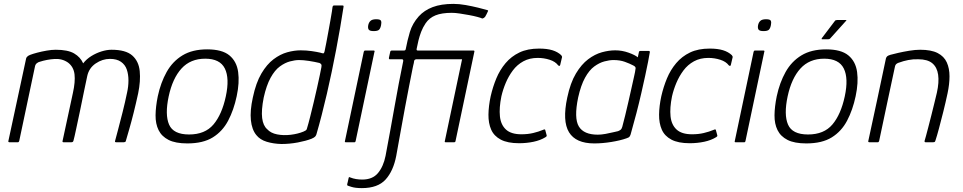

<svg xmlns="http://www.w3.org/2000/svg" viewBox="-20 -732 4955 988"><path d="M546 -429Q507 -429 472.5 -405.5Q438 -382 429 -341L414 -270Q403 -214 391.5 -160.5Q380 -107 371.5 -66.5Q363 -26 358 -8Q357 -4 354.5 -2Q352 0 347 0H307Q300 0 302 -7L355 -253Q368 -311 363.5 -349.5Q359 -388 330 -410Q300 -431 260.5 -428.5Q221 -426 184 -414Q178 -413 170 -407Q162 -401 160 -390L79 -7Q78 -4 76.5 -2Q75 0 72 0H29Q26 0 24 -1.5Q22 -3 23 -6L114 -429Q114 -434 119.5 -440Q125 -446 136 -450Q149 -455 171.5 -461Q194 -467 220 -471.5Q246 -476 267 -476Q329 -476 361.5 -457Q394 -438 408 -406Q425 -428 450 -443.5Q475 -459 502.5 -467.5Q530 -476 554 -476Q627 -476 660.5 -446.5Q694 -417 699 -366Q704 -315 691 -252Q680 -201 668 -153Q656 -105 645 -67Q634 -29 627 -5Q625 0 617 0H578Q573 0 572 -2Q571 -4 573 -10Q577 -25 587.5 -64.5Q598 -104 611 -155.5Q624 -207 634 -256Q641 -287 641 -318Q641 -349 632.5 -374Q624 -399 602.5 -414Q581 -429 546 -429Z M944 6Q883 6 847.5 -12Q812 -30 796 -62.5Q780 -95 780.5 -139Q781 -183 792 -237Q807 -307 837.5 -361.5Q868 -416 919 -447Q970 -478 1046 -478Q1123 -478 1160.5 -447Q1198 -416 1205.5 -361.5Q1213 -307 1198 -237Q1183 -166 1154 -111Q1125 -56 1075 -25Q1025 6 944 6ZM953 -40Q1035 -40 1078.5 -91.5Q1122 -143 1142 -236Q1162 -329 1137 -379.5Q1112 -430 1036 -430Q960 -430 914 -379.5Q868 -329 848 -236Q828 -142 850 -91Q872 -40 953 -40Z M1281 -230Q1297 -306 1325 -353.5Q1353 -401 1387.5 -427Q1422 -453 1458 -463Q1494 -473 1527 -473Q1557 -473 1584 -469Q1611 -465 1628 -461Q1640 -457 1644 -457.5Q1648 -458 1650 -467Q1654 -485 1659 -511.5Q1664 -538 1669.5 -568Q1675 -598 1680 -626Q1685 -654 1688 -673Q1691 -692 1691 -695Q1692 -701 1694.5 -702.5Q1697 -704 1700 -704H1742Q1745 -704 1746.5 -703Q1748 -702 1748 -698Q1740 -646 1730.5 -590.5Q1721 -535 1710 -477.5Q1699 -420 1687 -362.5Q1675 -305 1662 -249Q1649 -193 1635.5 -140.5Q1622 -88 1608 -40Q1606 -34 1601.5 -29Q1597 -24 1583 -18Q1555 -7 1513 1Q1471 9 1428 9Q1387 8 1352.5 -2.5Q1318 -13 1299 -37Q1276 -65 1271 -113.5Q1266 -162 1281 -230ZM1337 -230Q1324 -164 1329 -124.5Q1334 -85 1355 -67Q1373 -47 1406 -40.5Q1439 -34 1476 -38.5Q1513 -43 1542 -55Q1549 -58 1553.5 -61Q1558 -64 1559 -69Q1567 -95 1576 -131Q1585 -167 1594.5 -206.5Q1604 -246 1612 -282.5Q1620 -319 1626 -347Q1632 -375 1634 -387Q1636 -397 1632.5 -401.5Q1629 -406 1624 -408Q1599 -414 1570 -418.5Q1541 -423 1519 -423Q1498 -423 1472 -416Q1446 -409 1420 -390Q1394 -371 1372.5 -332Q1351 -293 1337 -230Z M1941 -603Q1938 -587 1931 -579.5Q1924 -572 1903 -572Q1883 -572 1877.5 -579.5Q1872 -587 1875 -603Q1878 -617 1887 -625Q1896 -633 1916 -633Q1937 -633 1940.5 -625Q1944 -617 1941 -603ZM1810 -6Q1809 0 1804 0H1759Q1753 0 1755 -6L1852 -466Q1854 -472 1859 -472H1904Q1905 -472 1907 -470.5Q1909 -469 1907 -466Z M2324 -6Q2323 0 2317 0H2273Q2267 0 2269 -6L2366 -466Q2367 -472 2373 -472H2417Q2419 -472 2420.5 -470.5Q2422 -469 2421 -466ZM1842 236Q1808 236 1788 229.5Q1768 223 1769 223Q1765 221 1767 214Q1768 210 1769.5 204.5Q1771 199 1772 193Q1773 187 1774 184Q1775 180 1776.5 179.5Q1778 179 1782 181Q1797 187 1812.5 189.5Q1828 192 1844 192Q1897 192 1925 158.5Q1953 125 1964 70Q1977 1 1988.5 -62Q2000 -125 2010.5 -184.5Q2021 -244 2032 -302Q2043 -360 2055 -418Q2056 -427 2048 -427Q2032 -427 2016.5 -427Q2001 -427 1985 -427Q1983 -427 1982 -429Q1981 -431 1981 -433Q1983 -441 1984.5 -449.5Q1986 -458 1988 -465Q1988 -468 1990.5 -470Q1993 -472 1996 -472Q2015 -472 2029.5 -472Q2044 -472 2059 -472Q2067 -472 2068 -480Q2076 -523 2089 -567Q2102 -611 2135 -648Q2163 -679 2206.5 -695.5Q2250 -712 2313 -712Q2343 -712 2376.5 -706Q2410 -700 2440.5 -692.5Q2471 -685 2488 -680Q2493 -678 2491.5 -675.5Q2490 -673 2489 -670Q2487 -665 2483 -657.5Q2479 -650 2476 -645Q2476 -644 2470 -640Q2464 -636 2461 -637Q2455 -640 2436.5 -645Q2418 -650 2393.5 -654.5Q2369 -659 2345.5 -662.5Q2322 -666 2305 -666Q2253 -666 2221 -653Q2189 -640 2170 -612Q2156 -591 2147.5 -569Q2139 -547 2133.5 -524.5Q2128 -502 2124 -481Q2122 -472 2130 -472Q2144 -472 2170.5 -472Q2197 -472 2229.5 -472Q2262 -472 2294.5 -472Q2327 -472 2355 -472Q2383 -472 2400 -472Q2402 -472 2403 -470.5Q2404 -469 2403 -465Q2402 -460 2400.5 -450.5Q2399 -441 2396 -433Q2396 -431 2394 -429Q2392 -427 2389 -427Q2368 -427 2332 -427Q2296 -427 2255 -427Q2214 -427 2178 -427Q2142 -427 2121 -427Q2119 -427 2115.5 -425Q2112 -423 2111 -418Q2111 -414 2109.5 -408Q2108 -402 2106.5 -395.5Q2105 -389 2104 -384Q2095 -340 2085 -288Q2075 -236 2064 -178Q2053 -120 2042 -57.5Q2031 5 2019 70Q2004 148 1964 192Q1924 236 1842 236Z M2651 5Q2592 5 2557 -13.5Q2522 -32 2507.5 -65Q2493 -98 2493.5 -142Q2494 -186 2505 -237Q2516 -285 2534 -328.5Q2552 -372 2581.5 -407Q2611 -442 2653 -462Q2695 -482 2754 -482Q2795 -482 2822.5 -473.5Q2850 -465 2868 -448Q2871 -443 2872 -441Q2873 -439 2871 -433L2863 -399Q2862 -393 2858.5 -393Q2855 -393 2852 -396Q2838 -415 2808.5 -424.5Q2779 -434 2747 -434Q2705 -434 2673 -416.5Q2641 -399 2619 -369.5Q2597 -340 2582.5 -305.5Q2568 -271 2560 -236Q2548 -177 2552.5 -133.5Q2557 -90 2583.5 -65.5Q2610 -41 2663 -41Q2696 -41 2723.5 -47.5Q2751 -54 2775 -64Q2785 -69 2786 -62L2793 -36Q2794 -32 2792 -30Q2790 -28 2787 -26Q2761 -10 2725.5 -2.5Q2690 5 2651 5Z M3038 6Q2943 6 2908 -51.5Q2873 -109 2899 -230Q2915 -306 2943.5 -353.5Q2972 -401 3006.5 -427Q3041 -453 3077 -463Q3113 -473 3146 -473Q3181 -473 3214.5 -461Q3248 -449 3262 -437L3268 -465Q3269 -468 3271 -469Q3273 -470 3275 -470H3318Q3324 -470 3324 -464Q3321 -446 3315 -414.5Q3309 -383 3300 -342Q3291 -301 3280 -252.5Q3269 -204 3255 -150Q3241 -96 3225 -40Q3223 -34 3219.5 -29Q3216 -24 3203 -20Q3172 -9 3126 -1.5Q3080 6 3038 6ZM3056 -39Q3074 -39 3096 -43Q3118 -47 3136 -51.5Q3154 -56 3160 -57Q3166 -59 3172.5 -63.5Q3179 -68 3182 -79Q3189 -104 3197 -137.5Q3205 -171 3213.5 -207.5Q3222 -244 3229.5 -278.5Q3237 -313 3243 -339Q3249 -365 3250 -376Q3252 -382 3249.5 -386.5Q3247 -391 3239 -395Q3220 -405 3195 -414Q3170 -423 3137 -423Q3116 -423 3090 -416Q3064 -409 3038 -390Q3012 -371 2990.5 -332Q2969 -293 2955 -230Q2933 -124 2958.5 -81.5Q2984 -39 3056 -39Z M3529 5Q3470 5 3435 -13.5Q3400 -32 3385.5 -65Q3371 -98 3371.5 -142Q3372 -186 3383 -237Q3394 -285 3412 -328.5Q3430 -372 3459.5 -407Q3489 -442 3531 -462Q3573 -482 3632 -482Q3673 -482 3700.5 -473.5Q3728 -465 3746 -448Q3749 -443 3750 -441Q3751 -439 3749 -433L3741 -399Q3740 -393 3736.5 -393Q3733 -393 3730 -396Q3716 -415 3686.5 -424.5Q3657 -434 3625 -434Q3583 -434 3551 -416.5Q3519 -399 3497 -369.5Q3475 -340 3460.5 -305.5Q3446 -271 3438 -236Q3426 -177 3430.5 -133.5Q3435 -90 3461.5 -65.5Q3488 -41 3541 -41Q3574 -41 3601.5 -47.5Q3629 -54 3653 -64Q3663 -69 3664 -62L3671 -36Q3672 -32 3670 -30Q3668 -28 3665 -26Q3639 -10 3603.5 -2.5Q3568 5 3529 5Z M3947 -603Q3944 -587 3937 -579.5Q3930 -572 3909 -572Q3889 -572 3883.5 -579.5Q3878 -587 3881 -603Q3884 -617 3893 -625Q3902 -633 3922 -633Q3943 -633 3946.5 -625Q3950 -617 3947 -603ZM3816 -6Q3815 0 3810 0H3765Q3759 0 3761 -6L3858 -466Q3860 -472 3865 -472H3910Q3911 -472 3913 -470.5Q3915 -469 3913 -466Z M4129 6Q4068 6 4032.5 -12Q3997 -30 3981 -62.5Q3965 -95 3965.5 -139Q3966 -183 3977 -237Q3992 -307 4022.5 -361.5Q4053 -416 4104 -447Q4155 -478 4231 -478Q4308 -478 4345.5 -447Q4383 -416 4390.5 -361.5Q4398 -307 4383 -237Q4368 -166 4339 -111Q4310 -56 4260 -25Q4210 6 4129 6ZM4138 -40Q4220 -40 4263.5 -91.5Q4307 -143 4327 -236Q4347 -329 4322 -379.5Q4297 -430 4221 -430Q4145 -430 4099 -379.5Q4053 -329 4033 -236Q4013 -142 4035 -91Q4057 -40 4138 -40ZM4211 -530Q4207 -530 4207.5 -532Q4208 -534 4210 -537L4276 -624Q4279 -629 4288 -629H4332Q4335 -629 4335.5 -627.5Q4336 -626 4332 -623L4252 -534Q4250 -532 4248 -531Q4246 -530 4242 -530Z M4454 0Q4451 0 4449 -1.5Q4447 -3 4448 -6Q4471 -113 4494 -219.5Q4517 -326 4539 -432Q4541 -438 4545 -442Q4549 -446 4562 -450Q4576 -454 4602.5 -460Q4629 -466 4659.5 -471Q4690 -476 4715 -476Q4772 -476 4805 -459Q4838 -442 4852 -411Q4866 -380 4866 -339.5Q4866 -299 4856 -252Q4846 -205 4834 -157Q4822 -109 4811.5 -70Q4801 -31 4794 -10Q4792 -3 4789.5 -1.5Q4787 0 4780 0H4743Q4736 0 4738 -8Q4740 -14 4745 -32.5Q4750 -51 4757 -78Q4764 -105 4772 -136.5Q4780 -168 4787.5 -199Q4795 -230 4801 -255Q4813 -309 4807.5 -347.5Q4802 -386 4777.5 -406.5Q4753 -427 4705 -427Q4679 -428 4653.5 -423Q4628 -418 4607 -410Q4601 -409 4594 -404Q4587 -399 4585 -388Q4565 -294 4544.5 -198.5Q4524 -103 4504 -7Q4503 -4 4501.5 -2Q4500 0 4497 0Z"/></svg>

Font: Glory Thin Light
Style: Italic
Weight: 300
Italic angle: -12°
Version: Version 1.011